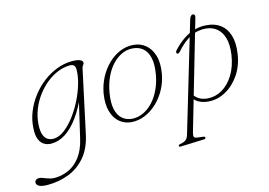

<svg xmlns="http://www.w3.org/2000/svg" viewBox="-142 -746 1685 1201"><g transform="rotate(-15 700.0 -146.0)"><path d="M343 8Q324.5 94 278.8 147.8Q233 201.5 169.2 226.2Q105.5 251 32.5 251Q-6 251 -22.8 241.8Q-39.5 232.5 -39.5 218Q-39.5 208.5 -32 202Q-24.5 195.5 -12.5 195.5Q-2.5 195.5 8 199.2Q18.5 203 30.5 207.8Q42.5 212.5 56.2 216.2Q70 220 85.5 220Q132.5 220 175.8 200.5Q219 181 252.2 137.8Q285.5 94.5 302 23L365.5 -250L374 -242.5Q339.5 -162.5 299 -106.5Q258.5 -50.5 213.8 -21.5Q169 7.5 121 7.5Q94.5 7.5 74.5 -4.8Q54.5 -17 44 -43.2Q33.5 -69.5 36 -112.5Q38.5 -166.5 58.5 -217Q78.5 -267.5 111.8 -311.2Q145 -355 187.8 -387.8Q230.5 -420.5 279 -439Q327.5 -457.5 377.5 -457.5Q399.5 -457.5 414.5 -454.2Q429.5 -451 437.2 -445Q445 -439 445 -431.5Q445 -424.5 442 -420Q439 -415.5 435.5 -410.5Q432 -405.5 430.5 -398.5ZM73 -128Q70.5 -86.5 79.2 -62.5Q88 -38.5 104.5 -28.5Q121 -18.5 141.5 -18.5Q175 -18.5 210 -44Q245 -69.5 277.5 -111.5Q310 -153.5 335.8 -204Q361.5 -254.5 376.8 -306Q392 -357.5 392 -400.5Q392 -419 383.2 -427.2Q374.5 -435.5 357.5 -435.5Q319.5 -435.5 280 -419.8Q240.5 -404 204.5 -375Q168.5 -346 140 -307.2Q111.5 -268.5 93.8 -223Q76 -177.5 73 -128Z M771.5 -456.5Q816.5 -454 849.8 -427.5Q883 -401 897.8 -352.8Q912.5 -304.5 900.5 -235.5Q891 -182.5 866 -137Q841 -91.5 805.2 -58Q769.5 -24.5 727.2 -7Q685 10.5 640 7.5Q598 4.5 565.8 -21.5Q533.5 -47.5 519.5 -96Q505.5 -144.5 517 -213Q527 -266.5 551.2 -312Q575.5 -357.5 610.2 -391Q645 -424.5 686.5 -442Q728 -459.5 771.5 -456.5ZM649.5 -12Q678.5 -10 706.2 -19.8Q734 -29.5 759.2 -49.2Q784.5 -69 805 -97.5Q825.5 -126 840.5 -162Q855.5 -198 863 -240.5Q874.5 -306 864.5 -348.5Q854.5 -391 827.8 -412.8Q801 -434.5 762.5 -436.5Q734 -438.5 707 -428.8Q680 -419 655.5 -399.5Q631 -380 610.8 -351.5Q590.5 -323 576 -286.8Q561.5 -250.5 554 -208Q542.5 -142.5 552.2 -100Q562 -57.5 587.5 -36Q613 -14.5 649.5 -12Z M1193.5 -519.5 993.5 168.5Q988.5 187 990.8 195.8Q993 204.5 1011 207L1047.5 211.5Q1054.5 212.5 1057.5 214.5Q1060.5 216.5 1060.5 220Q1060.5 223.5 1057.5 226Q1054.5 228.5 1049 229L896.5 234.5Q891 235 888.8 233Q886.5 231 886.5 227.5Q886.5 224 888.8 222Q891 220 894.5 219.5Q914 216 925.2 210.8Q936.5 205.5 942.8 197.2Q949 189 953 176L1159.5 -517.5Q1161.5 -523.5 1163.5 -528Q1165.5 -532.5 1168 -535.8Q1170.5 -539 1173 -540.8Q1175.5 -542.5 1178 -543.5Q1180.5 -544.5 1183 -544.5Q1190 -544.5 1193.8 -538.5Q1197.5 -532.5 1193.5 -519.5ZM1044 -339.5Q1040.5 -335 1035.2 -332.8Q1030 -330.5 1025.5 -333Q1020 -337 1021.5 -343Q1023 -349 1028 -354.5Q1062 -391.5 1097.8 -415.5Q1133.5 -439.5 1171 -450Q1208.5 -460.5 1248 -457Q1301.5 -453 1336.5 -426.2Q1371.5 -399.5 1386 -352Q1400.5 -304.5 1391 -237Q1380.5 -160.5 1342.2 -104Q1304 -47.5 1250.5 -18Q1197 11.5 1139.5 7.5Q1100 4.5 1072.5 -12.2Q1045 -29 1029 -64.5L1045.5 -71Q1059.5 -44.5 1082.5 -29.8Q1105.5 -15 1139 -12.5Q1187.5 -9 1231.8 -34.5Q1276 -60 1308.2 -111.8Q1340.5 -163.5 1352 -239Q1360.5 -301 1348.8 -343.8Q1337 -386.5 1309 -410Q1281 -433.5 1241.5 -437.5Q1188.5 -443 1140.5 -419Q1092.5 -395 1044 -339.5Z"/></g></svg>

Font: Fraunces Thin
Style: Italic
Weight: 250
Italic angle: -16°
Version: Version 1.000;[b76b70a41]